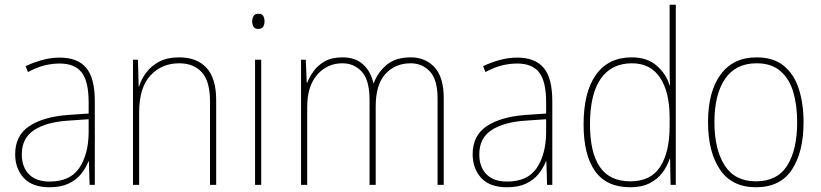

<svg xmlns="http://www.w3.org/2000/svg" viewBox="-20 -780 3465 810"><path d="M232 -537Q307 -537 343.5 -494Q380 -451 380 -353V0H358L355 -99H353Q342 -71 322 -46Q302 -21 269.5 -5.5Q237 10 189 10Q116 10 80 -29.5Q44 -69 44 -129Q44 -208 103 -247.5Q162 -287 266 -295L354 -301V-347Q354 -437 324.5 -474.5Q295 -512 232 -512Q200 -512 167.5 -504Q135 -496 98 -476L88 -501Q122 -517 158.5 -527Q195 -537 232 -537ZM267 -271Q175 -265 123.5 -231Q72 -197 72 -129Q72 -75 102.5 -44.5Q133 -14 189 -14Q276 -14 314.5 -71.5Q353 -129 354 -220V-277Z M736 -538Q810 -538 851 -494Q892 -450 892 -357V0H866V-352Q866 -437 831.5 -475Q797 -513 736 -513Q663 -513 615 -462Q567 -411 567 -305V0H541V-528H562L565 -416H567Q576 -446 597 -474Q618 -502 652 -520Q686 -538 736 -538Z M1070 -722Q1086 -722 1091 -712Q1096 -702 1096 -690Q1096 -677 1090.5 -667.5Q1085 -658 1069 -658Q1055 -658 1049.5 -667.5Q1044 -677 1044 -690Q1044 -702 1049.5 -712Q1055 -722 1070 -722ZM1082 -528V0H1056V-528Z M1713 -538Q1775 -538 1813.5 -496Q1852 -454 1852 -366V0H1826V-364Q1826 -444 1793.5 -478.5Q1761 -513 1713 -513Q1647 -513 1606 -468Q1565 -423 1565 -331V0H1539V-358Q1539 -443 1506 -478Q1473 -513 1425 -513Q1360 -513 1318 -464.5Q1276 -416 1276 -329V0H1250V-528H1270L1274 -431H1276Q1285 -454 1302.5 -479Q1320 -504 1349.5 -521Q1379 -538 1425 -538Q1479 -538 1511.5 -508.5Q1544 -479 1555 -430H1557Q1575 -477 1612.5 -507.5Q1650 -538 1713 -538Z M2162 -537Q2237 -537 2273.5 -494Q2310 -451 2310 -353V0H2288L2285 -99H2283Q2272 -71 2252 -46Q2232 -21 2199.5 -5.5Q2167 10 2119 10Q2046 10 2010 -29.5Q1974 -69 1974 -129Q1974 -208 2033 -247.5Q2092 -287 2196 -295L2284 -301V-347Q2284 -437 2254.5 -474.5Q2225 -512 2162 -512Q2130 -512 2097.5 -504Q2065 -496 2028 -476L2018 -501Q2052 -517 2088.5 -527Q2125 -537 2162 -537ZM2197 -271Q2105 -265 2053.5 -231Q2002 -197 2002 -129Q2002 -75 2032.5 -44.5Q2063 -14 2119 -14Q2206 -14 2244.5 -71.5Q2283 -129 2284 -220V-277Z M2639 10Q2539 10 2490.5 -58Q2442 -126 2442 -255Q2442 -392 2494.5 -465Q2547 -538 2645 -538Q2711 -538 2751 -502.5Q2791 -467 2805 -420H2807Q2805 -448 2805 -474Q2805 -500 2805 -526V-760H2831V0H2809L2807 -110H2805Q2795 -79 2774.5 -51.5Q2754 -24 2720.5 -7Q2687 10 2639 10ZM2639 -15Q2726 -15 2765.5 -77Q2805 -139 2805 -248V-284Q2805 -392 2764.5 -452.5Q2724 -513 2646 -513Q2560 -513 2514.5 -448Q2469 -383 2469 -255Q2469 -137 2510.5 -76Q2552 -15 2639 -15Z M3370 -264Q3370 -139 3321 -64.5Q3272 10 3169 10Q3068 10 3017.5 -64.5Q2967 -139 2967 -265Q2967 -393 3020 -465.5Q3073 -538 3172 -538Q3243 -538 3286.5 -502.5Q3330 -467 3350 -405Q3370 -343 3370 -264ZM2994 -265Q2994 -150 3037 -82.5Q3080 -15 3169 -15Q3259 -15 3301 -81.5Q3343 -148 3343 -264Q3343 -336 3326.5 -392Q3310 -448 3272 -480.5Q3234 -513 3172 -513Q3084 -513 3039 -447.5Q2994 -382 2994 -265Z"/></svg>

Font: Noto Sans Lao Looped SemiCondensed Thin
Style: Regular
Weight: 100
Width: 4
Designer: Mark Frömberg, Ben Mitchell
Foundry: The Fontpad Ltd
Version: Version 1.002; ttfautohint (v1.8.4.7-5d5b)